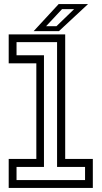

<svg xmlns="http://www.w3.org/2000/svg" viewBox="-20 -918 496 938"><path d="M22.5 0V-141.5H157.5V-608.5H22.5V-750H298.5V-141.5H433.5V0ZM60.8 -38.2H395.5V-102.5H258.8V-712.2H60.8V-648H194.8V-102.5H60.8ZM144.5 -766 266.5 -898H410L268 -766ZM205.2 -790H255.8L342.2 -873.5H283.2Z"/></svg>

Font: Tourney Thin
Style: Regular
Weight: 100
Designer: Tyler Finck
Foundry: Etcetera Type Co
Version: Version 1.015